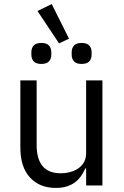

<svg xmlns="http://www.w3.org/2000/svg" viewBox="-20 -911 608 943"><path d="M403 -84H399Q391 -66 379.5 -48.5Q368 -31 351 -17.5Q334 -4 310 4Q286 12 254 12Q174 12 127 -39.5Q80 -91 80 -185V-516H160V-199Q160 -60 278 -60Q302 -60 324.5 -66Q347 -72 364.5 -84Q382 -96 392.5 -114.5Q403 -133 403 -159V-516H483V0H403ZM164 -857 234 -891 319 -721 270 -698ZM183 -597Q157 -597 145.5 -609.5Q134 -622 134 -643V-654Q134 -675 145.5 -687.5Q157 -700 183 -700Q209 -700 220.5 -687.5Q232 -675 232 -654V-643Q232 -622 220.5 -609.5Q209 -597 183 -597ZM381 -597Q355 -597 343.5 -609.5Q332 -622 332 -643V-654Q332 -675 343.5 -687.5Q355 -700 381 -700Q407 -700 418.5 -687.5Q430 -675 430 -654V-643Q430 -622 418.5 -609.5Q407 -597 381 -597Z"/></svg>

Font: IBM Plex Sans
Style: Regular
Weight: 400
Designer: Mike Abbink, Paul van der Laan, Pieter van Rosmalen
Foundry: Bold Monday
Version: Version 3.005